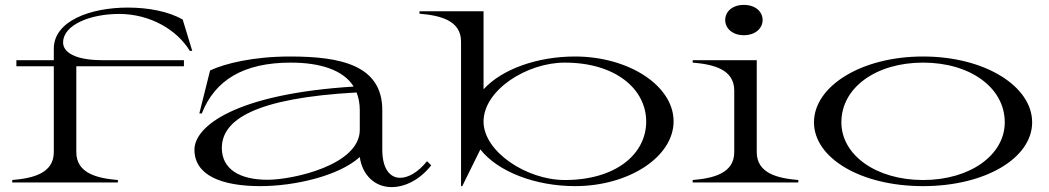

<svg xmlns="http://www.w3.org/2000/svg" viewBox="-20 -746 4288 785"><path d="M30 -10V0H462V-10C378 -17 292 -37 292 -124V-475H732V-500H398C284 -500 238 -534 238 -572C238 -644 348 -689 467 -689C594 -689 704 -624 756 -538H766L727 -666C668 -700 585 -715 502 -715C351 -715 200 -661 200 -547V-500H47V-475H200V-124C200 -37 114 -17 30 -10Z M1045 15C1183 15 1365 -26 1451 -104C1461 -31 1512 19 1581 19C1635 19 1696 -10 1743 -70L1726 -87C1688 -40 1648 -19 1616 -19C1573 -19 1543 -58 1543 -134V-296C1543 -481 1370 -515 1166 -515C1017 -515 901 -487 839 -458L795 -282H805C859 -419 976 -490 1169 -490C1289 -490 1384 -460 1426 -392C943 -362 775 -230 775 -134C775 -30 884 15 1045 15ZM1074 -11C962 -11 887 -53 887 -141C887 -256 1022 -345 1438 -368C1446 -347 1451 -323 1451 -296V-215C1451 -71 1177 -11 1074 -11Z M1865 -576V15H1870L1944 -135C2016 -43 2171 15 2331 15C2550 15 2734 -104 2734 -250C2734 -396 2550 -515 2331 -515C2178 -515 2033 -464 1957 -381V-700H1695V-690C1779 -683 1865 -663 1865 -576ZM2289 -10C2133 -10 1957 -126 1957 -249C1957 -377 2133 -490 2289 -490C2498 -490 2622 -381 2622 -249C2622 -116 2498 -10 2289 -10Z M2812 -10V0H3244V-10C3160 -17 3074 -37 3074 -124V-500H2812V-490C2896 -483 2982 -463 2982 -376V-124C2982 -37 2896 -17 2812 -10ZM3021 -602C3068 -602 3098 -630 3098 -664C3098 -699 3068 -726 3021 -726C2975 -726 2945 -699 2945 -664C2945 -630 2975 -602 3021 -602Z M3754 15C4009 15 4200 -100 4200 -246C4200 -392 4009 -515 3754 -515C3499 -515 3308 -392 3308 -246C3308 -100 3499 15 3754 15ZM3754 -10C3562 -10 3420 -112 3420 -246C3420 -388 3562 -490 3754 -490C3946 -490 4088 -388 4088 -246C4088 -112 3946 -10 3754 -10Z"/></svg>

Font: Sprat Extended
Style: Regular
Weight: 400
Width: 9
Designer: Ethan Nakache
Foundry: Collletttivo
Version: Version 2.000;Glyphs 3.2 (3217)